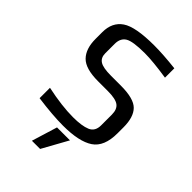

<svg xmlns="http://www.w3.org/2000/svg" viewBox="-245 -764 1059 1059"><g transform="rotate(45 284.5 -234.5)"><path d="M514 -220V-173Q514 -69 455 -29.5Q396 10 271 10Q191 10 73 -6V-87Q191 -62 277 -62Q346 -62 382.5 -77.5Q419 -93 419 -140V-224Q419 -265 395.5 -282.5Q372 -300 311 -300H235Q137 -300 98.5 -339.5Q60 -379 60 -456V-508Q60 -585 114.5 -622Q169 -659 315 -659Q385 -659 482 -648V-575Q371 -592 308 -592Q215 -592 184.5 -573.5Q154 -555 154 -511V-437Q154 -403 178 -387.5Q202 -372 263 -372H341Q442 -372 478 -335.5Q514 -299 514 -220ZM356 40 273 190H209L255 40Z"/></g></svg>

Font: Play
Style: Regular
Weight: 400
Designer: Jonas Hecksher
Foundry: Jonas Hecksher, Playtypeª, e-types AS
Version: Version 1.002